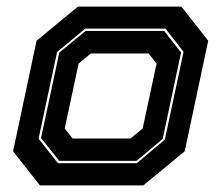

<svg xmlns="http://www.w3.org/2000/svg" viewBox="-20 -560 668 580"><path d="M100.5 0 19.5 -103 90.5 -437 215.5 -540H528L609 -437L538 -103L413 0ZM155 -67H393.5L478 -138.5L534.5 -403.5L480 -473.5H237.5L152.5 -403L96.5 -141ZM159 -74 104 -143 159 -401 238.5 -466.5H476L527 -401.5L471.5 -140.5L392.5 -74ZM199.5 -141.5H374L411 -172L453 -368L429 -398.5H254.5L217.5 -368L175.5 -172Z"/></svg>

Font: Tourney ExtraBold
Style: Italic
Weight: 800
Italic angle: -12°
Version: Version 1.015